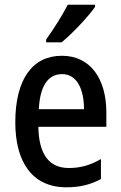

<svg xmlns="http://www.w3.org/2000/svg" viewBox="-20 -786 513 816"><path d="M384 -757V-766H268C245 -721 211 -667 176 -618V-606H242C287 -643 357 -717 384 -757ZM243 -549C117 -549 45 -448 45 -266C45 -99 116 10 262 10C319 10 364 -1 409 -25V-110C362 -83 321 -72 272 -72C188 -72 145 -131 143 -247H432V-308C432 -450 365 -549 243 -549ZM244 -471C307 -471 337 -407 337 -322H145C150 -422 185 -471 244 -471Z"/></svg>

Font: Noto Sans Thai Looped Condensed Medium
Style: Regular
Weight: 500
Width: 3
Designer: Sasikarn Vongin, Ben Mitchell
Foundry: The Fontpad Ltd
Version: Version 1.001